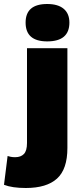

<svg xmlns="http://www.w3.org/2000/svg" viewBox="-86 -741 406 960"><path d="M251 -500V-1Q251 105 199 152Q147 199 43 199Q-25 199 -66 183L-48 39Q-42 41 -32.5 43Q-23 45 -10 45Q18 45 33.5 29Q49 13 49 -26V-500ZM150 -721Q204 -721 232.5 -697Q261 -673 261 -628Q261 -534 150 -534Q42 -534 42 -628Q42 -721 150 -721Z"/></svg>

Font: Prodigy Sans ExtraBold
Style: Regular
Weight: 800
Designer: Wei Huang
Foundry: Wei Huang
Version: Version 1.003; ttfautohint (v1.8.3)